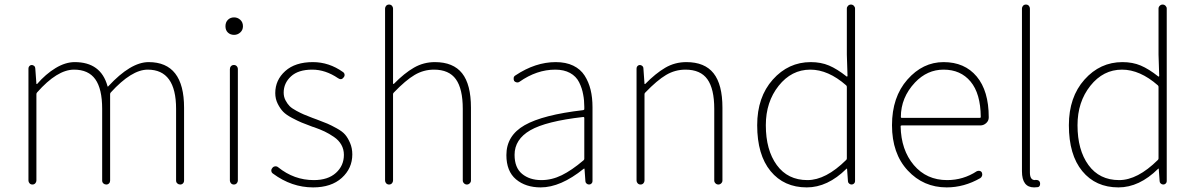

<svg xmlns="http://www.w3.org/2000/svg" viewBox="-20 -814 5271 847"><path d="M105.5 -17.6V-511.7Q105.5 -518.6 109.9 -522.9Q114.3 -527.3 120.1 -527.3Q126 -527.3 130.9 -522.9Q135.7 -518.6 135.7 -511.7L140.6 -444.3Q140.6 -443.4 141.6 -443.4Q142.6 -443.4 143.6 -443.4Q181.6 -487.3 225.1 -513.7Q268.6 -540 309.6 -540Q424.8 -540 454.1 -434.6Q455.1 -429.7 458 -433.6Q556.6 -540 635.7 -540Q792 -540 792 -338.9V-17.6Q792 -9.8 787.1 -4.9Q782.2 0 774.9 0Q767.6 0 762.2 -4.9Q756.8 -9.8 756.8 -17.6V-334Q756.8 -506.8 631.8 -506.8Q560.5 -506.8 468.8 -406.2Q465.8 -403.3 465.8 -398.4V-17.6Q465.8 -9.8 460.9 -4.9Q456.1 0 448.7 0Q441.4 0 436 -4.9Q430.7 -9.8 430.7 -17.6V-334Q430.7 -421.9 400.4 -464.4Q370.1 -506.8 306.6 -506.8Q232.4 -506.8 143.6 -406.2Q140.6 -403.3 140.6 -398.4V-17.6Q140.6 -10.7 135.7 -5.4Q130.9 0 123 0Q115.2 0 110.4 -5.4Q105.5 -10.7 105.5 -17.6Z M994.1 -17.6V-508.8Q994.1 -516.6 999 -522Q1003.9 -527.3 1011.7 -527.3Q1019.5 -527.3 1024.4 -522Q1029.3 -516.6 1029.3 -508.8V-17.6Q1029.3 -10.7 1024.4 -5.4Q1019.5 0 1011.7 0Q1003.9 0 999 -5.4Q994.1 -10.7 994.1 -17.6ZM1012.7 -660.2Q996.1 -660.2 985.4 -670.4Q974.6 -680.7 974.6 -698.2Q974.6 -715.8 985.4 -726.6Q996.1 -737.3 1012.7 -737.3Q1028.3 -737.3 1040 -726.6Q1051.8 -715.8 1051.8 -698.2Q1051.8 -681.6 1040 -670.9Q1028.3 -660.2 1012.7 -660.2Z M1361.3 12.7Q1266.6 12.7 1184.6 -47.9Q1176.8 -52.7 1176.8 -62.5Q1176.8 -68.4 1181.6 -73.2Q1185.5 -79.1 1193.4 -80.1Q1201.2 -81.1 1207 -76.2Q1277.3 -19.5 1364.3 -19.5Q1426.8 -19.5 1461.9 -51.3Q1497.1 -83 1497.1 -130.9Q1497.1 -155.3 1485.8 -175.3Q1474.6 -195.3 1453.1 -210Q1431.6 -224.6 1412.1 -233.9Q1392.6 -243.2 1365.2 -252.9Q1362.3 -253.9 1358.4 -254.9Q1327.1 -266.6 1310.5 -273.4Q1293.9 -280.3 1268.1 -293.9Q1242.2 -307.6 1229 -321.3Q1215.8 -335 1205.1 -356.4Q1194.3 -377.9 1194.3 -403.3Q1194.3 -460.9 1238.3 -500.5Q1282.2 -540 1360.4 -540Q1431.6 -540 1493.2 -496.1Q1499 -492.2 1500 -485.4Q1501 -478.5 1496.1 -472.7Q1486.3 -459 1471.7 -468.8Q1416 -506.8 1357.4 -506.8Q1295.9 -506.8 1263.7 -477.1Q1231.4 -447.3 1231.4 -405.3Q1231.4 -386.7 1239.7 -371.1Q1248 -355.5 1257.8 -345.7Q1267.6 -335.9 1287.6 -325.2Q1307.6 -314.5 1320.3 -309.1Q1333 -303.7 1358.4 -293.9Q1365.2 -292 1377 -287.1Q1408.2 -275.4 1424.3 -268.6Q1440.4 -261.7 1465.3 -248Q1490.2 -234.4 1502.4 -220.2Q1514.6 -206.1 1524.4 -183.1Q1534.2 -160.2 1534.2 -132.8Q1534.2 -71.3 1487.8 -29.3Q1441.4 12.7 1361.3 12.7Z M1678.7 -17.6V-776.4Q1678.7 -783.2 1683.6 -788.6Q1688.5 -793.9 1696.3 -793.9Q1704.1 -793.9 1709 -788.6Q1713.9 -783.2 1713.9 -776.4V-445.3Q1713.9 -444.3 1715.3 -443.8Q1716.8 -443.4 1717.8 -444.3Q1763.7 -491.2 1806.2 -515.6Q1848.6 -540 1898.4 -540Q1979.5 -540 2018.6 -490.7Q2057.6 -441.4 2057.6 -338.9V-17.6Q2057.6 -10.7 2052.2 -5.4Q2046.9 0 2039.6 0Q2032.2 0 2026.9 -5.4Q2021.5 -10.7 2021.5 -17.6V-334Q2021.5 -421.9 1991.2 -464.4Q1960.9 -506.8 1894.5 -506.8Q1848.6 -506.8 1809.1 -483.4Q1769.5 -460 1717.8 -406.2Q1713.9 -403.3 1713.9 -398.4V-17.6Q1713.9 -10.7 1709 -5.4Q1704.1 0 1696.3 0Q1688.5 0 1683.6 -5.4Q1678.7 -10.7 1678.7 -17.6Z M2365.2 12.7Q2298.8 12.7 2256.3 -22.9Q2213.9 -58.6 2213.9 -129.9Q2213.9 -215.8 2294.4 -261.7Q2375 -307.6 2552.7 -328.1Q2557.6 -329.1 2557.6 -333Q2557.6 -337.9 2557.6 -342.8Q2557.6 -372.1 2552.7 -396.5Q2547.9 -424.8 2534.7 -451.2Q2521.5 -477.5 2494.6 -492.2Q2467.8 -506.8 2429.7 -506.8Q2347.7 -506.8 2271.5 -453.1Q2265.6 -449.2 2258.8 -450.7Q2252 -452.1 2248 -457Q2245.1 -463.9 2246.1 -470.7Q2247.1 -477.5 2253.9 -481.4Q2341.8 -540 2431.6 -540Q2476.6 -540 2508.8 -524.4Q2541 -508.8 2559.1 -480.5Q2577.1 -452.1 2585.4 -418Q2593.8 -383.8 2593.8 -340.8V-14.6Q2593.8 -8.8 2589.4 -4.4Q2585 0 2578.6 0Q2572.3 0 2567.4 -4.4Q2562.5 -8.8 2562.5 -14.6L2558.6 -68.4Q2558.6 -70.3 2557.1 -70.3Q2555.7 -70.3 2554.7 -69.3Q2453.1 12.7 2365.2 12.7ZM2368.2 -19.5Q2414.1 -19.5 2458 -41Q2502 -62.5 2553.7 -106.4Q2557.6 -109.4 2557.6 -113.3V-293.9Q2557.6 -297.9 2553.7 -297.9Q2553.7 -297.9 2552.7 -297.9Q2388.7 -279.3 2319.3 -239.3Q2250 -199.2 2250 -130.9Q2250 -74.2 2283.2 -46.9Q2316.4 -19.5 2368.2 -19.5Z M2788.1 -17.6V-511.7Q2788.1 -518.6 2792.5 -522.9Q2796.9 -527.3 2802.7 -527.3Q2808.6 -527.3 2813.5 -522.9Q2818.4 -518.6 2818.4 -511.7L2823.2 -444.3Q2823.2 -443.4 2824.2 -443.4Q2825.2 -443.4 2826.2 -443.4Q2872.1 -490.2 2914.6 -515.1Q2957 -540 3007.8 -540Q3088.9 -540 3127.9 -490.7Q3167 -441.4 3167 -338.9V-17.6Q3167 -10.7 3161.6 -5.4Q3156.2 0 3148.9 0Q3141.6 0 3136.2 -5.4Q3130.9 -10.7 3130.9 -17.6V-334Q3130.9 -421.9 3100.6 -464.4Q3070.3 -506.8 3003.9 -506.8Q2958 -506.8 2918.5 -483.4Q2878.9 -460 2827.1 -406.2Q2823.2 -403.3 2823.2 -398.4V-17.6Q2823.2 -10.7 2818.4 -5.4Q2813.5 0 2805.7 0Q2797.9 0 2793 -5.4Q2788.1 -10.7 2788.1 -17.6Z M3539.1 12.7Q3438.5 12.7 3379.4 -59.1Q3320.3 -130.9 3320.3 -261.7Q3320.3 -385.7 3389.2 -462.9Q3458 -540 3556.6 -540Q3601.6 -540 3637.2 -524.9Q3672.9 -509.8 3714.8 -476.6Q3715.8 -475.6 3717.3 -476.6Q3718.8 -477.5 3718.8 -478.5L3715.8 -573.2V-776.4Q3715.8 -783.2 3721.2 -788.6Q3726.6 -793.9 3733.9 -793.9Q3741.2 -793.9 3746.6 -788.6Q3752 -783.2 3752 -776.4V-14.6Q3752 -8.8 3747.6 -4.4Q3743.2 0 3736.8 0Q3730.5 0 3725.6 -4.4Q3720.7 -8.8 3720.7 -14.6L3716.8 -69.3Q3716.8 -70.3 3715.8 -70.3Q3714.8 -70.3 3713.9 -69.3Q3630.9 12.7 3539.1 12.7ZM3542 -19.5Q3623 -19.5 3712.9 -108.4Q3715.8 -111.3 3715.8 -115.2V-430.7Q3715.8 -434.6 3712.9 -437.5Q3633.8 -506.8 3554.7 -506.8Q3471.7 -506.8 3415 -435.5Q3358.4 -364.3 3358.4 -261.7Q3358.4 -152.3 3406.7 -85.9Q3455.1 -19.5 3542 -19.5Z M4156.2 12.7Q4053.7 12.7 3984.4 -62Q3915 -136.7 3915 -261.7Q3915 -385.7 3982.9 -462.9Q4050.8 -540 4142.6 -540Q4235.4 -540 4288.6 -476.6Q4341.8 -413.1 4341.8 -296.9V-295.9Q4341.8 -281.2 4330.6 -271Q4319.3 -260.7 4304.7 -260.7H3958Q3953.1 -260.7 3953.1 -256.8Q3955.1 -152.3 4011.2 -85.9Q4067.4 -19.5 4158.2 -19.5Q4229.5 -19.5 4289.1 -58.6Q4294.9 -61.5 4301.8 -60.1Q4308.6 -58.6 4311.5 -52.7Q4314.5 -45.9 4312.5 -39.1Q4310.5 -32.2 4304.7 -28.3Q4233.4 12.7 4156.2 12.7ZM3954.1 -297.9Q3954.1 -293.9 3958 -293.9H4301.8Q4306.6 -293.9 4306.6 -297.9V-298.8Q4305.7 -401.4 4261.7 -454.1Q4217.8 -506.8 4142.6 -506.8Q4070.3 -506.8 4016.6 -450.2Q3954.1 -383.8 3954.1 -297.9Z M4542 12.7Q4488.3 12.7 4488.3 -58.6V-776.4Q4488.3 -783.2 4493.2 -788.6Q4498 -793.9 4505.9 -793.9Q4513.7 -793.9 4518.6 -788.6Q4523.4 -783.2 4523.4 -776.4V-52.7Q4523.4 -19.5 4545.9 -19.5Q4547.9 -19.5 4548.8 -20.5Q4568.4 -20.5 4568.4 -2.9Q4568.4 2 4566.4 5.9Q4562.5 11.7 4556.6 11.7Q4549.8 12.7 4542 12.7Z M4914.1 12.7Q4813.5 12.7 4754.4 -59.1Q4695.3 -130.9 4695.3 -261.7Q4695.3 -385.7 4764.2 -462.9Q4833 -540 4931.6 -540Q4976.6 -540 5012.2 -524.9Q5047.9 -509.8 5089.8 -476.6Q5090.8 -475.6 5092.3 -476.6Q5093.8 -477.5 5093.8 -478.5L5090.8 -573.2V-776.4Q5090.8 -783.2 5096.2 -788.6Q5101.6 -793.9 5108.9 -793.9Q5116.2 -793.9 5121.6 -788.6Q5127 -783.2 5127 -776.4V-14.6Q5127 -8.8 5122.6 -4.4Q5118.2 0 5111.8 0Q5105.5 0 5100.6 -4.4Q5095.7 -8.8 5095.7 -14.6L5091.8 -69.3Q5091.8 -70.3 5090.8 -70.3Q5089.8 -70.3 5088.9 -69.3Q5005.9 12.7 4914.1 12.7ZM4917 -19.5Q4998 -19.5 5087.9 -108.4Q5090.8 -111.3 5090.8 -115.2V-430.7Q5090.8 -434.6 5087.9 -437.5Q5008.8 -506.8 4929.7 -506.8Q4846.7 -506.8 4790 -435.5Q4733.4 -364.3 4733.4 -261.7Q4733.4 -152.3 4781.7 -85.9Q4830.1 -19.5 4917 -19.5Z"/></svg>

Font: Gen Jyuu Gothic ExtraLight
Style: Regular
Weight: 100
Designer: [Source Han Sans]
Ryoko NISHIZUKA  (kana & ideographs); Paul D. Hunt (Latin, Greek & Cyrillic); Wenlong ZHANG  (bopomofo
Version: Version 1.002.20150607